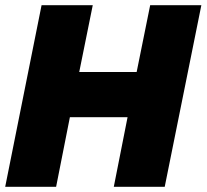

<svg xmlns="http://www.w3.org/2000/svg" viewBox="-30 -719 795 739"><path d="M130 -699H327L275 -442H496L548 -699H745L604 0H408L461 -268H239L186 0H-10Z"/></svg>

Font: Readiness ExtraBold
Style: Italic
Weight: 800
Italic angle: -12°
Designer: Katatrad Team
Foundry: CadsonDemak
Version: Version 1.00;January 16, 2020;FontCreator 12.0.0.2550 64-bit